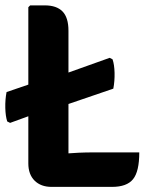

<svg xmlns="http://www.w3.org/2000/svg" viewBox="-21 -710 572 732"><path d="M215 -305 116.5 -277.5 17.5 -241.5 6.5 -247Q0 -267 -0.8 -298.8Q-1.5 -330.5 4 -359L116.5 -397.5L215 -424.5L397 -489.5L408 -484Q415 -464 415.8 -432.2Q416.5 -400.5 411 -372ZM240 2.5H175.5Q135 2.5 111 -21.2Q87 -45 87 -87V-682.5L94 -689.5H150Q194.5 -689.5 217.2 -666.5Q240 -643.5 240 -592.5ZM510 -129Q510 -56 486.2 -26.8Q462.5 2.5 406 2.5H175.5L94 -108Q157 -119 219.2 -124Q281.5 -129 333 -129Z"/></svg>

Font: Signika Negative Light
Style: Bold
Weight: 700
Version: Version 2.001